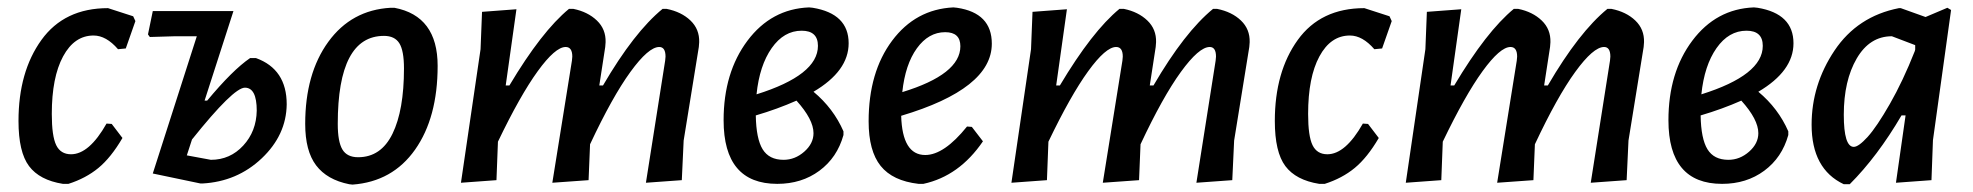

<svg xmlns="http://www.w3.org/2000/svg" viewBox="-20 -490 5332 519"><path d="M272 -468 340 -446 346 -433 320 -359 299 -357Q267 -394 233 -394Q181 -394 150.5 -337.5Q120 -281 120 -182Q120 -122 132 -97.5Q144 -73 172 -73Q221 -73 268 -156L282 -155L311 -117Q280 -64 246 -36Q212 -8 165 7H150Q87 -3 58.5 -41Q30 -79 30 -163Q30 -296 92 -382Q154 -468 272 -468Z M393 -21 512 -392H453L385 -390L380 -397L393 -460H611L533 -218H540Q609 -301 656 -333H672Q755 -303 755 -208Q754 -125 687.5 -62Q621 1 527 6H522ZM642 -253Q611 -253 499 -113L485 -70L550 -58Q602 -58 637.5 -96.5Q673 -135 674 -191Q674 -253 642 -253Z M1036 -469H1046Q1163 -447 1163 -312Q1163 -172 1102 -85.5Q1041 1 933 9L924 8Q864 -4 834.5 -43Q805 -82 805 -155Q805 -291 867.5 -377Q930 -463 1036 -469ZM1018 -393Q893 -393 893 -155Q893 -107 905.5 -86Q918 -65 948 -65Q1010 -65 1041 -128.5Q1072 -192 1072 -305Q1072 -353 1059.5 -373Q1047 -393 1018 -393Z M1376 -465 1347 -259H1357Q1444 -405 1518 -466H1530Q1569 -458 1593.5 -434.5Q1618 -411 1617 -376L1616 -363L1600 -259H1610Q1694 -403 1771 -466H1782Q1822 -458 1846.5 -434.5Q1871 -411 1870 -376L1869 -363L1828 -110L1823 -3L1726 4L1778 -326L1779 -337Q1779 -363 1762 -363Q1733 -363 1684 -295.5Q1635 -228 1575 -100L1571 -3L1473 4L1526 -326L1527 -337Q1527 -363 1509 -363Q1481 -363 1433.5 -297.5Q1386 -232 1326 -107L1322 -3L1226 4L1279 -357L1283 -458Z M2081 7Q1936 7 1936 -165Q1936 -294 2000.5 -380Q2065 -466 2167 -470L2177 -469Q2274 -453 2274 -373Q2274 -298 2179 -242Q2233 -197 2260 -135V-125Q2243 -64 2195 -28.5Q2147 7 2081 7ZM2147 -407Q2099 -407 2066 -360Q2033 -313 2025 -235Q2191 -287 2191 -366Q2191 -407 2147 -407ZM2179 -130Q2179 -167 2133 -218Q2081 -195 2023 -178Q2024 -115 2041.5 -86.5Q2059 -58 2098 -58Q2129 -58 2154 -80Q2179 -102 2179 -130Z M2637 -108Q2573 -14 2476 7H2463Q2393 -1 2360.5 -41.5Q2328 -82 2328 -162Q2328 -295 2391.5 -380Q2455 -465 2557 -470L2567 -469Q2661 -455 2661 -372Q2661 -250 2416 -177Q2419 -71 2481 -71Q2532 -71 2594 -148L2607 -147ZM2535 -403Q2490 -403 2458.5 -359.5Q2427 -316 2419 -241Q2576 -289 2576 -365Q2576 -403 2535 -403Z M2864 -465 2835 -259H2845Q2932 -405 3006 -466H3018Q3057 -458 3081.5 -434.5Q3106 -411 3105 -376L3104 -363L3088 -259H3098Q3182 -403 3259 -466H3270Q3310 -458 3334.5 -434.5Q3359 -411 3358 -376L3357 -363L3316 -110L3311 -3L3214 4L3266 -326L3267 -337Q3267 -363 3250 -363Q3221 -363 3172 -295.5Q3123 -228 3063 -100L3059 -3L2961 4L3014 -326L3015 -337Q3015 -363 2997 -363Q2969 -363 2921.5 -297.5Q2874 -232 2814 -107L2810 -3L2714 4L2767 -357L2771 -458Z M3668 -468 3736 -446 3742 -433 3716 -359 3695 -357Q3663 -394 3629 -394Q3577 -394 3546.5 -337.5Q3516 -281 3516 -182Q3516 -122 3528 -97.5Q3540 -73 3568 -73Q3617 -73 3664 -156L3678 -155L3707 -117Q3676 -64 3642 -36Q3608 -8 3561 7H3546Q3483 -3 3454.5 -41Q3426 -79 3426 -163Q3426 -296 3488 -382Q3550 -468 3668 -468Z M3930 -465 3901 -259H3911Q3998 -405 4072 -466H4084Q4123 -458 4147.5 -434.5Q4172 -411 4171 -376L4170 -363L4154 -259H4164Q4248 -403 4325 -466H4336Q4376 -458 4400.5 -434.5Q4425 -411 4424 -376L4423 -363L4382 -110L4377 -3L4280 4L4332 -326L4333 -337Q4333 -363 4316 -363Q4287 -363 4238 -295.5Q4189 -228 4129 -100L4125 -3L4027 4L4080 -326L4081 -337Q4081 -363 4063 -363Q4035 -363 3987.5 -297.5Q3940 -232 3880 -107L3876 -3L3780 4L3833 -357L3837 -458Z M4635 7Q4490 7 4490 -165Q4490 -294 4554.5 -380Q4619 -466 4721 -470L4731 -469Q4828 -453 4828 -373Q4828 -298 4733 -242Q4787 -197 4814 -135V-125Q4797 -64 4749 -28.5Q4701 7 4635 7ZM4701 -407Q4653 -407 4620 -360Q4587 -313 4579 -235Q4745 -287 4745 -366Q4745 -407 4701 -407ZM4733 -130Q4733 -167 4687 -218Q4635 -195 4577 -178Q4578 -115 4595.5 -86.5Q4613 -58 4652 -58Q4683 -58 4708 -80Q4733 -102 4733 -130Z M5113 -468H5118L5185 -444L5244 -469L5254 -463L5205 -111L5201 -3L5105 4L5131 -178H5120Q5055 -67 4980 8H4964Q4877 -33 4877 -153Q4877 -261 4939 -353.5Q5001 -446 5113 -468ZM4964 -180Q4964 -93 4991 -93Q5004 -93 5028.5 -120Q5053 -147 5088.5 -209Q5124 -271 5156 -352L5157 -356V-368L5094 -392Q5034 -392 4999 -332Q4964 -272 4964 -180Z"/></svg>

Font: Alegreya Sans Medium
Style: Italic
Weight: 500
Italic angle: -7°
Designer: Juan Pablo del Peral
Foundry: Huerta Tipografica
Version: Version 2.007